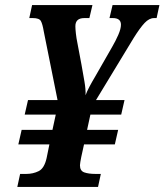

<svg xmlns="http://www.w3.org/2000/svg" viewBox="-20 -734 646 754"><path d="M48 0 59 -51H83Q110 -51 132 -62Q154 -73 163 -113L174 -167H52L65 -224H186L199 -284H77L90 -341H206L152 -610Q147 -640 140.5 -651.5Q134 -663 109 -663H95L106 -714H343L331 -663H311Q276 -663 276 -631Q276 -621 278 -602.5Q280 -584 284 -565L300 -480Q306 -446 311.5 -414.5Q317 -383 316 -360Q321 -374 331 -393Q341 -412 353 -432L420 -549Q434 -573 444.5 -597Q455 -621 455 -637Q455 -663 423 -663H410L422 -714H606L595 -663H585Q566 -663 548 -644Q530 -625 505 -585L357 -341H469L456 -284H335L322 -224H444L431 -167H310L299 -117Q297 -107 295.5 -98Q294 -89 294 -85Q294 -63 311 -57Q328 -51 355 -51H376L365 0Z"/></svg>

Font: Noto Serif Condensed
Style: Bold Italic
Weight: 700
Width: 3
Italic angle: -12°
Designer: Monotype Design Team
Foundry: Monotype Imaging Inc.
Version: Version 2.014